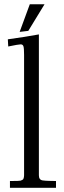

<svg xmlns="http://www.w3.org/2000/svg" viewBox="-20 -889 303 909"><path d="M17.1 -702.9Q102.3 -714.6 164.1 -726.1V-59.1Q164.1 -37.6 181.6 -34.9Q194.1 -33 215.3 -32.6Q236.6 -32.2 245.1 -32V0H27.1V-32Q73.2 -32 77.8 -33.8Q82.3 -35.6 85.9 -37.5Q89.6 -39.3 90.8 -42.2Q94 -49.8 94 -59.1V-628.9Q94 -660.9 90.9 -669.9Q87.9 -679 77.9 -679Q67.9 -679 19 -668.9ZM73 -738 121.1 -868.9H190.9L114 -742.9Z"/></svg>

Font: Linden Hill
Style: Regular
Weight: 400
Version: Version 1.202